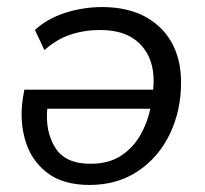

<svg xmlns="http://www.w3.org/2000/svg" viewBox="-20 -515 582 544"><path d="M234 9Q158 9 113 -26Q68 -61 51.5 -117.5Q35 -174 45 -238L49 -261H414Q422 -338 382.5 -384Q343 -430 265 -430Q218 -430 178.5 -416.5Q139 -403 106 -373L79 -430Q113 -462 164.5 -478.5Q216 -495 269 -495Q373 -495 433 -437.5Q493 -380 493 -281Q493 -202 461.5 -136Q430 -70 371.5 -30.5Q313 9 234 9ZM236 -51Q288 -51 322.5 -73.5Q357 -96 377.5 -132Q398 -168 406 -207H114Q108 -142 136.5 -96.5Q165 -51 236 -51Z"/></svg>

Font: Nunito Sans
Style: Italic
Weight: 400
Italic angle: -9°
Designer: Vernon Adams
Foundry: Vernon Adams
Version: Version 3.006; ttfautohint (v1.8.3)